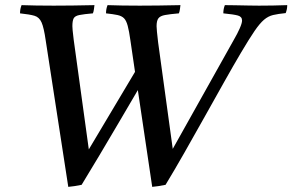

<svg xmlns="http://www.w3.org/2000/svg" viewBox="-20 -721 1139 748"><path d="M326 -139 506 -441 488 -564Q483 -600 477.5 -620.5Q472 -641 463 -650Q454 -659 437.5 -662.5Q421 -666 393 -669Q393 -686 399 -701Q423 -700 457 -699.5Q491 -699 524 -699Q553 -699 598 -699.5Q643 -700 683 -701Q682 -694 681 -685.5Q680 -677 677 -669Q642 -666 623 -662.5Q604 -659 597 -649.5Q590 -640 590 -619Q590 -614 591.5 -597Q593 -580 596 -556L653 -141L891 -566Q905 -590 914 -610.5Q923 -631 923 -641Q923 -656 907 -660.5Q891 -665 850 -669Q850 -686 856 -701Q870 -701 896 -700.5Q922 -700 948 -699.5Q974 -699 989 -699Q1018 -699 1043.5 -699.5Q1069 -700 1099 -701Q1099 -685 1093 -670Q1063 -667 1044 -662.5Q1025 -658 1008.5 -644Q992 -630 971.5 -600Q951 -570 919 -516Q890 -467 853.5 -402Q817 -337 777 -265.5Q737 -194 698 -125.5Q659 -57 625 -1Q611 2 597.5 4Q584 6 573 7L517 -370Q481 -309 442.5 -243Q404 -177 366.5 -114.5Q329 -52 298 -1Q284 2 270.5 4Q257 6 246 7L158 -564Q151 -613 142 -633.5Q133 -654 114.5 -659.5Q96 -665 58 -669Q58 -686 64 -701Q88 -700 122 -699.5Q156 -699 189 -699Q218 -699 263 -699.5Q308 -700 348 -701Q347 -694 346 -685.5Q345 -677 342 -669Q307 -666 289.5 -662.5Q272 -659 267 -649.5Q262 -640 262 -619Q262 -614 263 -602.5Q264 -591 267 -567Z"/></svg>

Font: Tiro Devanagari Marathi
Style: Italic
Weight: 400
Italic angle: -11°
Designer: Devanagari: John Hudson & Fiona Ross, assisted by Paul Hanslow. Latin: John Hudson with Paul Hanslow, assisted by Kaja S
Foundry: Tiro Typeworks Ltd.
Version: Version 1.52